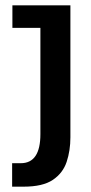

<svg xmlns="http://www.w3.org/2000/svg" viewBox="-20 -520 340 720"><path d="M25.5 180V92H58Q131.5 92 131.5 -17V-415.5H26.5V-500H244V-5Q244 44.5 230 86.8Q216 129 178.2 154.5Q140.5 180 68.5 180Z"/></svg>

Font: Trispace Condensed Medium
Style: Regular
Weight: 500
Width: 3
Designer: Tyler Finck
Foundry: Etcetera Type Company
Version: Version 1.210; ttfautohint (v1.8.3)